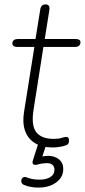

<svg xmlns="http://www.w3.org/2000/svg" viewBox="-20 -661 385 871"><path d="M220 8Q171 8 139 -11.5Q107 -31 94 -67Q81 -103 89 -153L136 -448H58Q48 -448 42 -452Q36 -456 36 -463Q36 -474 43 -479Q50 -484 60 -484H141L163 -620Q165 -631 171 -636Q177 -641 187 -641Q197 -641 201.5 -634.5Q206 -628 204 -616L183 -484H323Q334 -484 339.5 -480.5Q345 -477 345 -469Q345 -459 338.5 -453.5Q332 -448 321 -448H177L132 -162Q121 -92 144.5 -61.5Q168 -31 223 -31Q247 -31 260 -35.5Q273 -40 280 -40Q286 -40 289.5 -36.5Q293 -33 293 -25Q293 -16 290.5 -10.5Q288 -5 280 -2Q270 2 252.5 5Q235 8 220 8ZM154 190Q137 190 120 187Q103 184 89 178Q80 174 77.5 167Q75 160 77.5 153Q80 146 86.5 143Q93 140 102 144Q114 149 128 151.5Q142 154 161 154Q189 154 208 142.5Q227 131 227 109Q227 95 218 87Q209 79 192 79Q184 79 173 80.5Q162 82 152 85Q145 87 139.5 87Q134 87 131 84Q128 81 127.5 77Q127 73 130 64L157 -20H195L170 55L152 53Q165 50 176.5 48Q188 46 198 46Q227 46 247 61.5Q267 77 267 106Q267 143 235 166.5Q203 190 154 190Z"/></svg>

Font: Nunito ExtraLight ExtraLight
Style: Italic
Weight: 250
Italic angle: -9°
Version: Version 3.602